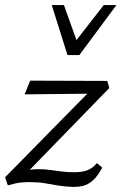

<svg xmlns="http://www.w3.org/2000/svg" viewBox="-20 -726 479 757"><path d="M270 11Q236 10 209.5 5.5Q183 1 157 -3.5Q131 -8 97 -8Q61 -8 39.5 -2.5Q18 3 11 5L0 -27L358 -391L372 -357L77 -354L99 -408L403 -407L411 -379L57 -15L19 -31Q39 -40 67.5 -49.5Q96 -59 132 -59Q156 -59 178 -56Q200 -53 222 -50Q244 -47 267 -47Q300 -46 322.5 -54Q345 -62 362 -83L383 -65Q365 -31 346 -14.5Q327 2 308.5 6.5Q290 11 270 11ZM246 -509 266 -548 389 -706H439L293 -509ZM246 -509 184 -706H232L288 -550L293 -509Z"/></svg>

Font: Ysabeau Infant
Style: Italic
Weight: 400
Italic angle: -12°
Designer: Christian Thalmann (Catharsis Fonts)
Version: Version 2.001;gftools[0.9.30]; featfreeze: ss01,ss02,lnum